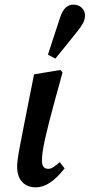

<svg xmlns="http://www.w3.org/2000/svg" viewBox="-20 -795 387 829"><path d="M135 14Q98 14 76 -9Q54 -32 54 -75Q54 -87 56 -104Q58 -121 64.5 -156.5Q71 -192 84 -257L127 -474L241 -493L250 -482L217 -362Q188 -256 174.5 -195Q161 -134 161 -102Q161 -66 188 -66Q200 -66 211.5 -74Q223 -82 238 -95L259 -68Q195 14 135 14ZM187 -559Q213 -639 239 -718Q250 -751 264.5 -763Q279 -775 296 -775Q319 -775 333 -761.5Q347 -748 347 -728Q347 -712 339.5 -697Q332 -682 315 -661Q291 -631 267.5 -601.5Q244 -572 219 -542Z"/></svg>

Font: Source Serif 4 Semibold
Style: Italic
Weight: 600
Italic angle: -12°
Designer: Frank Grießhammer
Foundry: Adobe
Version: Version 4.005;hotconv 1.1.0;makeotfexe 2.6.0